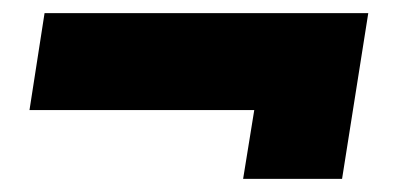

<svg xmlns="http://www.w3.org/2000/svg" viewBox="-20 -357 606 293"><path d="M351 -84 368 -189H25L48 -337H542L502 -84Z"/></svg>

Font: MuseoModerno Black
Style: Italic
Weight: 900
Italic angle: -9°
Designer: Pablo Cosgaya, Héctor Gatti, Marcela Romero, and the Authors of The MuseoModerno Project.
Foundry: Omnibus-Type Team
Version: Version 1.003